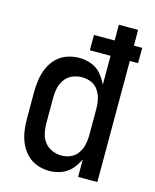

<svg xmlns="http://www.w3.org/2000/svg" viewBox="-112 -812 724 896"><g transform="rotate(15 250.0 -363.5)"><path d="M212 8Q242 8 270 -2.5Q298 -13 318 -35.5Q338 -58 350 -85V0H443V-585H483V-659H443V-735H350V-659H250V-585H350V-445Q338 -472 318 -495Q298 -518 270 -528Q242 -538 212 -538Q182 -538 153.5 -528Q125 -518 103.5 -496.5Q82 -475 70 -447Q58 -419 53.5 -389.5Q49 -360 49 -330V-200Q49 -170 53.5 -140.5Q58 -111 70 -83.5Q82 -56 103.5 -34Q125 -12 153.5 -2Q182 8 212 8ZM249 -76Q226 -76 204 -85Q182 -94 167.5 -112.5Q153 -131 147.5 -154Q142 -177 142 -200V-330Q142 -353 147.5 -376Q153 -399 167.5 -418Q182 -437 204 -445.5Q226 -454 249 -454Q272 -454 293 -445Q314 -436 327 -416.5Q340 -397 345 -375Q350 -353 350 -330V-200Q350 -177 345 -155Q340 -133 327 -114Q314 -95 293 -85.5Q272 -76 249 -76Z"/></g></svg>

Font: Iosevka SS08 Medium
Style: Regular
Weight: 500
Monospace: yes
Designer: Belleve Invis
Foundry: Belleve Invis
Version: Version 3.4.3; ttfautohint (v1.8.3)